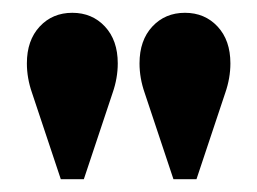

<svg xmlns="http://www.w3.org/2000/svg" viewBox="-20 -830 402 300"><path d="M22 -731Q22 -767 42 -788.5Q62 -810 93 -810Q124 -810 144 -788.5Q164 -767 164 -731Q164 -708 156 -685L111 -550H75L30 -685Q22 -708 22 -731ZM198 -731Q198 -767 218 -788.5Q238 -810 269 -810Q300 -810 320 -788.5Q340 -767 340 -731Q340 -708 332 -685L287 -550H251L206 -685Q198 -708 198 -731Z"/></svg>

Font: Minipax
Style: Bold
Weight: 700
Designer: Raphaël Ronot, Igor Stepanchenko (Cyrillic)
Foundry: steppetype
Version: Version 1.002